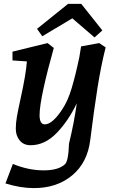

<svg xmlns="http://www.w3.org/2000/svg" viewBox="-20 -732 590 985"><path d="M204 142Q279 142 313 111Q331 95 334 5Q360 -102 374 -202Q329 -109 269 -48Q209 13 137 13Q101 13 81 -11.5Q61 -36 61 -72Q61 -101 67 -135Q73 -169 86 -228Q113 -350 118 -417L44 -422V-467L224 -511L256 -486Q224 -373 203.5 -279.5Q183 -186 183 -141Q183 -94 210 -94Q230 -94 253 -114.5Q276 -135 300 -172Q328 -214 347.5 -279Q367 -344 387 -439L396 -494L489 -511L522 -489Q498 -394 480 -280Q462 -166 443 -14Q429 102 350.5 167.5Q272 233 154 233Q85 233 8 209L46 109Q126 142 204 142ZM170 -584 329 -712H397L505 -576L465 -540L351 -638L197 -546Z"/></svg>

Font: Andada Pro
Style: Bold Italic
Weight: 700
Italic angle: -7°
Designer: Carolina Giovagnoli
Foundry: Huerta Tipografica
Version: Version 3.005; ttfautohint (v1.8.4)